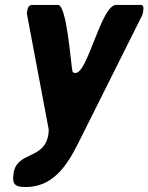

<svg xmlns="http://www.w3.org/2000/svg" viewBox="-20 -540 598 774"><path d="M35 157C28 201 38 214 83 214C192 214 248 131 294 40L554 -480C554 -482 557 -491 557 -493C558 -501 562 -520 548 -520H448C388 -520 334 -246 285 -246C279 -246 274 -246 272 -253C265 -288 249 -520 214 -520H108C95 -520 91 -505 90 -497L88 -487L176 -20C177 -19 176 -3 175 2C159 105 49 69 35 157Z"/></svg>

Font: Asimov Print
Style: CIt
Weight: 500
Designer: Google
Version: Version 2.000980: 2014